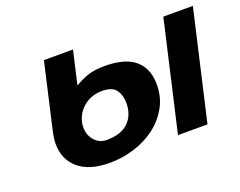

<svg xmlns="http://www.w3.org/2000/svg" viewBox="-87 -656 1030 825"><g transform="rotate(-20 427.5 -244.0)"><path d="M98 -145Q98 -158 100 -171.5Q102 -185 105 -199L174 -500H307L272 -348Q304 -367 334 -377Q364 -387 410 -387Q449 -387 482.5 -379.5Q516 -372 541 -354Q566 -336 580 -307Q594 -278 594 -236Q594 -178 568 -132Q542 -86 499.5 -54Q457 -22 402.5 -5Q348 12 290 12Q198 12 148 -30Q98 -72 98 -145ZM234 -170Q234 -134 256 -109.5Q278 -85 310 -85Q377 -85 410.5 -118Q444 -151 444 -206Q444 -242 426.5 -266Q409 -290 363 -290Q333 -290 309 -279.5Q285 -269 268.5 -252Q252 -235 243 -213.5Q234 -192 234 -170ZM605 0 720 -500H855L740 0Z"/></g></svg>

Font: Perun
Style: Bold Italic
Weight: 700
Italic angle: -12°
Foundry: Copyright (c) Stefan Peev, Context Ltd, 2016
Version: Version 1.027